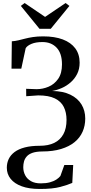

<svg xmlns="http://www.w3.org/2000/svg" viewBox="-20 -991 602 1267"><path d="M242 256Q171.5 256 123.2 238.2Q75 220.5 50 189Q25 157.5 25 116Q25 84.5 37.5 58.2Q50 32 76.2 12.2Q102.5 -7.5 143.8 -18.2Q185 -29 242.5 -29Q298.5 -29 337.8 -48Q377 -67 398 -105Q419 -143 419 -200Q419 -249 401 -285.2Q383 -321.5 342.2 -341.5Q301.5 -361.5 232 -361.5L153 -356L152.5 -405L221.5 -402.5Q262 -402.5 300.5 -418.8Q339 -435 364 -471Q389 -507 389 -566Q389 -639 353.8 -676.2Q318.5 -713.5 260.5 -713.5Q216 -713.5 187.8 -701.5Q159.5 -689.5 149.5 -673L120.5 -538H56L58 -718.5Q80.5 -720 101.5 -725Q122.5 -730 145.5 -736Q168.5 -742 197.5 -746.5Q226.5 -751 265 -751Q340.5 -751 394.2 -730.8Q448 -710.5 476.8 -671.8Q505.5 -633 505.5 -577.5Q505.5 -535.5 489.2 -503.2Q473 -471 446.2 -447.5Q419.5 -424 387.5 -410Q355.5 -396 323.5 -390.5Q395.5 -390 444.2 -366.2Q493 -342.5 517.8 -301.8Q542.5 -261 542.5 -208.5Q542.5 -161.5 525 -121.8Q507.5 -82 472 -53Q436.5 -24 383 -7.8Q329.5 8.5 258.5 8.5Q219 9 194.5 17.5Q170 26 156.8 41Q143.5 56 138.5 74.2Q133.5 92.5 133.5 112.5Q133.5 141 146 165.2Q158.5 189.5 184 204.2Q209.5 219 249 219Q284 219 309.5 212Q335 205 352 193.8Q369 182.5 378.5 170.5L404.5 98H463L457 216Q428 229 377.8 242.5Q327.5 256 242 256ZM240.5 -801 117.5 -952 142.5 -971 277.5 -879.5 413 -971 438 -952 315 -801Z"/></svg>

Font: Merriweather 96pt Medium
Style: Regular
Weight: 500
Version: Version 2.100